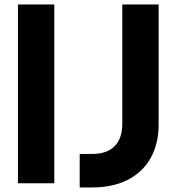

<svg xmlns="http://www.w3.org/2000/svg" viewBox="-20 -820 790 859"><path d="M60.3 -800H222.9V0H60.3ZM336.6 18.6V-131.4H393.3Q458.5 -131.4 492.8 -166.1Q527.1 -200.7 527.1 -266.6V-800H689.7V-263.1Q689.7 -176.5 653.9 -112.9Q618.1 -49.3 551.2 -15.3Q484.3 18.6 393.3 18.6Z"/></svg>

Font: Martian Mono VF sWd Rg
Style: Regular
Weight: 400
Width: 6
Monospace: yes
Designer: Roman Shamin
Foundry: Evil Martians
Version: Version 1.100